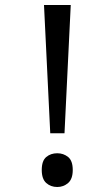

<svg xmlns="http://www.w3.org/2000/svg" viewBox="-20 -734 423 768"><path d="M181 -201 156 -714H263L238 -201ZM147 -54Q147 -91 165 -106Q183 -121 209 -121Q234 -121 252.5 -106Q271 -91 271 -54Q271 -18 252.5 -2Q234 14 209 14Q183 14 165 -2Q147 -18 147 -54Z"/></svg>

Font: hexlkorean05
Style: Book
Weight: 400
Designer: Jelle Bosma - Monotype Design Team
Foundry: Monotype Imaging Inc.
Version: Version 2.003